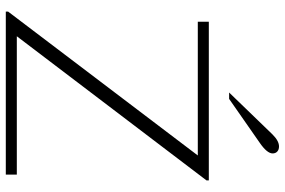

<svg xmlns="http://www.w3.org/2000/svg" viewBox="-180 -802 982 662"><g transform="rotate(90 311.0 -471.0)"><path d="M20 -8 516 -662H55V-700H602V-692L105 -38H582V0H20ZM444 -920Q466 -942 485 -942Q496 -942 502.5 -936Q509 -930 509 -920Q509 -901 473 -876L321 -770H299Z"/></g></svg>

Font: Fahkwang ExtraLight
Style: Regular
Weight: 275
Designer: Suppakit Chalermlarp | Katatrad Co.,Ltd.
Foundry: Cadson Demak Co.,Ltd.
Version: Version 1.000; ttfautohint (v1.6)